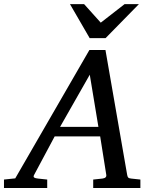

<svg xmlns="http://www.w3.org/2000/svg" viewBox="-73 -936 766 956"><path d="M374 -564 226.1 -304.2H417ZM391.1 0V-42L437 -46.9Q459 -49.8 456.1 -65.9L425.8 -256.8H199.2L97.2 -65.9Q91.8 -56.2 96.9 -52.2Q102.1 -48.3 116.2 -46.9L162.1 -42V0H-53.2V-42L2.9 -47.9L372.1 -687H452.1L560.1 -65.9Q561.5 -56.2 565.4 -52Q569.3 -47.9 580.1 -46.9L626 -42V0ZM452.6 -746.1H373.5L275.4 -915.5H345.7L428.7 -823.2L547.4 -915.5H618.7Z"/></svg>

Font: Charis SIL Eur
Style: Italic
Weight: 400
Italic angle: -11°
Foundry: SIL International
Version: Version 5.000